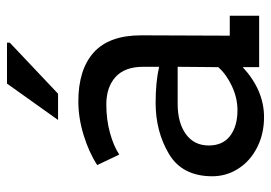

<svg xmlns="http://www.w3.org/2000/svg" viewBox="-133 -628 775 549"><g transform="rotate(-90 254.5 -353.5)"><path d="M407 -713 261 -575H186L290 -721H407ZM484 -84V0H337V-47Q271 14 194 14Q146 14 107 -6Q68 -26 46.5 -60Q25 -94 25 -134Q25 -220 89 -258Q153 -296 235 -296Q295 -296 338 -286V-332Q338 -384 309 -410.5Q280 -437 230 -437Q187 -437 149 -426.5Q111 -416 87 -400L57 -463Q94 -487 143 -502Q192 -517 239 -517Q330 -517 379 -473Q428 -429 428 -337L427 -84ZM337 -117 338 -233H232Q178 -233 145.5 -209.5Q113 -186 113 -144Q113 -104 140.5 -83Q168 -62 214 -62Q249 -62 283 -78Q317 -94 337 -117Z"/></g></svg>

Font: Arvo
Style: Regular
Weight: 400
Designer: Anton Koovit (Cyrillic Expansion: Cyreal)
Foundry: Anton Koovit, Yassin Baggar
Version: Version 3.000